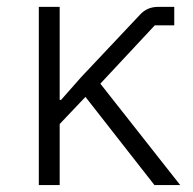

<svg xmlns="http://www.w3.org/2000/svg" viewBox="-20 -533 555 553"><path d="M91.8 0V-513.2H151.9V-245.1H155.8L213.9 -311L382.8 -490.2Q403.3 -513.2 435.1 -513.2H481.9V-460H425.8L269 -292L499 0H424.8L226.1 -253.9L151.9 -175.8V0Z"/></svg>

Font: Anuphan Light
Style: Regular
Weight: 300
Designer: Mike Abbink, Paul van der Laan, Pieter van Rosmalen, Mint Tantisuwanna
Foundry: Bold Monday; Cadson Demak
Version: Version 3.002;hotconv 1.0.109;makeotfexe 2.5.65596